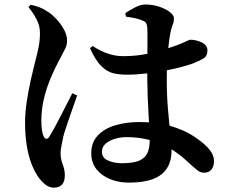

<svg xmlns="http://www.w3.org/2000/svg" viewBox="-20 -797 1040 870"><path d="M387.9 -578.4 399.6 -588.6Q436.8 -564.4 470.6 -553.5Q504.5 -542.6 535.5 -542.6Q579.3 -542.6 616.4 -547.8Q653.5 -553.1 684.2 -561.3Q714.8 -569.5 737.9 -577Q791.6 -594.6 814.8 -605.8Q838.1 -617 842.9 -617Q869.9 -616.7 894.9 -604.4Q919.9 -592.1 919.9 -568.6Q919.9 -544.8 905.7 -534.7Q891.4 -524.7 856.8 -510.4Q840.2 -504.1 807.3 -495Q774.4 -485.8 731.8 -477.7Q689.2 -469.6 643 -464.1Q596.8 -458.6 552.6 -458.6Q520.4 -458.6 492.4 -465.4Q464.4 -472.3 438.7 -497.8Q413 -523.4 387.9 -578.4ZM550.7 -721.7 547.9 -737.4Q567 -750.9 592.5 -763.7Q617.9 -776.6 638 -776.6Q671.8 -776.6 701.4 -766.7Q731 -756.7 749.6 -742.4Q768.2 -728 768.2 -713.3Q768.2 -701.4 765.3 -692.8Q762.5 -684.2 758.6 -673.4Q754.7 -662.7 751.5 -644.5Q747.7 -625.6 744 -592.8Q740.4 -559.9 738 -520Q735.7 -480.1 735.7 -439.1Q735.7 -362.8 741.1 -302.1Q746.4 -241.4 751.8 -194.9Q757.2 -148.4 757.2 -114.2Q757.2 -67 736.6 -34.5Q715.9 -2 673.3 14.3Q630.6 30.5 563.3 30.5Q518.6 30.5 479.8 15.1Q441 -0.3 417.2 -30.1Q393.5 -60 393.5 -102.5Q393.5 -151.9 423.2 -183.3Q452.9 -214.6 502.5 -229.3Q552.1 -244 609.2 -244Q692.5 -244 752 -226.4Q811.6 -208.7 852.1 -183.1Q892.5 -157.5 916.4 -133.2Q932.6 -117.2 941.1 -101Q949.6 -84.7 949.6 -67.3Q949.6 -42 937.6 -28.2Q925.6 -14.4 905.4 -14.4Q888.3 -14.4 873.8 -26Q859.2 -37.6 833.9 -60.7Q790.2 -102.2 745.3 -127.3Q700.5 -152.4 653 -164Q605.5 -175.7 553.2 -175.7Q525.6 -175.7 500 -167.8Q474.3 -159.9 458 -145.4Q441.8 -131 441.8 -109.6Q441.8 -81.7 469.5 -69.6Q497.2 -57.4 532.8 -57.4Q584 -57.4 610.7 -69Q637.5 -80.6 648 -103.5Q658.4 -126.4 658.4 -161.4Q658.4 -180.2 656.8 -211.3Q655.2 -242.3 653 -280.8Q650.9 -319.4 649.2 -360.9Q647.6 -402.4 647.3 -440.8Q647.3 -479.1 647.7 -521.3Q648.1 -563.5 648.1 -599.2Q648.1 -635 648.1 -653.2Q648.1 -675.1 645.1 -684.7Q642.2 -694.3 637 -698.1Q631.8 -702 622.6 -705.2Q606.7 -711.8 587.7 -715.3Q568.7 -718.8 550.7 -721.7ZM108.9 -764.8 119.1 -775.6Q144.1 -770 161.7 -762.8Q179.2 -755.7 197.8 -743.2Q213.1 -734 233.3 -713Q253.5 -692 268.7 -665.6Q283.8 -639.3 283.8 -611.5Q283.8 -591 273.1 -571.8Q262.4 -552.7 244.8 -517.6Q227.1 -485 208.9 -441.7Q190.8 -398.4 179 -349.3Q167.3 -300.3 167.3 -250.2Q167.3 -226.8 170 -208.4Q172.7 -190 177.6 -179.5Q182.6 -168.6 189.9 -168Q197.3 -167.3 204 -178.8Q212.7 -192.3 226.3 -217Q239.9 -241.8 254.8 -271.1Q269.6 -300.4 283.9 -327.9Q298.1 -355.4 307.6 -374.4L329.6 -364.6Q322.6 -344.1 313.3 -318Q304 -291.9 294.9 -265.2Q285.9 -238.6 278.3 -216.2Q270.7 -193.8 267.2 -179.8Q260.9 -150 257.7 -132.6Q254.5 -115.1 254.5 -103.6Q254.5 -76.7 264.2 -51.7Q273.8 -26.7 273.8 -3.1Q273.8 53.4 223.2 53.4Q204.9 53.4 187.7 40.8Q170.6 28.2 155.7 8.1Q137.4 -17.2 123.2 -53.4Q109 -89.6 101.3 -136.9Q93.6 -184.3 93.6 -241.5Q93.6 -287.8 101.5 -338.8Q109.4 -389.9 119.8 -436Q130.2 -482.1 137.8 -512.1Q147.8 -548.8 154.3 -580.6Q160.9 -612.5 161.1 -645.9Q161.4 -680.1 144.9 -710.9Q128.4 -741.7 108.9 -764.8Z"/></svg>

Font: Noto Serif KR
Style: Regular
Weight: 200
Designer: Ryoko NISHIZUKA 西塚涼子 (kana & ideographs); Frank Grießhammer (Latin, Greek & Cyrillic); Wenlong ZHANG 张文龙 (bopomofo); San
Foundry: Adobe
Version: Version 2.001;hotconv 1.1.0;makeotfexe 2.6.0